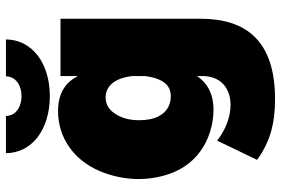

<svg xmlns="http://www.w3.org/2000/svg" viewBox="-166 -572 923 630"><g transform="rotate(-90 295.0 -257.5)"><path d="M294 -555C404 -555 480 -615 480 -699H359C359 -669 332 -648 294 -648C256 -648 229 -669 229 -699H107C107 -615 183 -555 294 -555ZM360 -520V-463C340 -502 306 -528 245 -528C159 -528 85 -478 48 -391C31 -351 22 -306 22 -264C22 -224 30 -182 45 -147C89 -45 187 -18 250 -18C305 -18 339 -41 360 -72V-55C360 8 318 38 265 38C226 38 184 22 148 -6L85 125C141 166 201 184 284 184C478 184 548 87 548 -61V-520ZM349 -198C337 -169 318 -158 293 -158C263 -158 240 -174 228 -198C219 -215 215 -238 215 -262C215 -291 221 -313 231 -332C245 -358 264 -372 290 -372C316 -372 336 -357 348 -331C354 -318 358 -302 360 -284V-244C358 -228 355 -212 349 -198Z"/></g></svg>

Font: Arthouse Owned Black
Style: Regular
Weight: 900
Designer: Jeremy Tribby
Foundry: Tribby Type
Version: Version 1.000;PS 001.000;hotconv 1.0.88;makeotf.lib2.5.64775